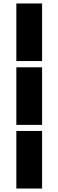

<svg xmlns="http://www.w3.org/2000/svg" viewBox="-20 -901 336 1104"><path d="M222 183H74V-148H222ZM222 -183H74V-514H222ZM222 -550H74V-881H222Z"/></svg>

Font: Geotalism
Style: Regular
Weight: 400
Designer: GGBotNet
Foundry: GGBotNet
Version: 1.00